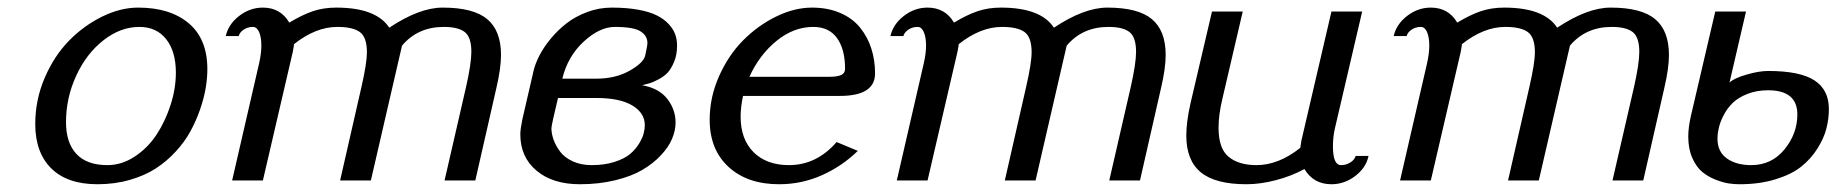

<svg xmlns="http://www.w3.org/2000/svg" viewBox="-20 -470 4783 500"><path d="M71.8 0ZM259.8 -40Q296.9 -40 330.8 -62.3Q364.7 -84.5 387.7 -119.4Q410.6 -154.3 424.3 -197Q438 -239.7 438 -280.8Q438 -335.9 412.8 -367.9Q387.7 -399.9 342.8 -399.9Q293.9 -399.9 249.5 -365.2Q205.1 -330.6 178.5 -272.9Q151.9 -215.3 151.9 -151.9Q151.9 -98.1 179 -69.1Q206.1 -40 259.8 -40ZM520 -290Q520 -266.6 515.6 -240.5Q511.2 -214.4 501 -184.8Q490.7 -155.3 475.8 -127.9Q460.9 -100.6 437.5 -75.2Q414.1 -49.8 385.5 -31.2Q356.9 -12.7 317.9 -1.5Q278.8 9.8 233.9 9.8Q155.3 9.8 113.5 -31.5Q71.8 -72.8 71.8 -147Q71.8 -210 96.4 -267.3Q121.1 -324.7 159.7 -364Q198.2 -403.3 246.1 -426.8Q293.9 -450.2 339.8 -450.2Q423.3 -450.2 471.7 -409.2Q520 -368.2 520 -290Z M567.9 0ZM654.8 -305.2Q660.6 -331.1 660.6 -351.1Q660.6 -373 654.8 -386.5Q648.9 -399.9 638.7 -399.9Q625 -399.9 614.5 -392.8Q604 -385.7 601.6 -376H567.9Q574.7 -406.7 602.8 -428.5Q630.9 -450.2 664.6 -450.2Q710.4 -450.2 733.4 -411.1Q766.6 -431.2 794.4 -440.7Q822.3 -450.2 855.5 -450.2Q959.5 -450.2 993.7 -397.9Q1072.3 -450.2 1132.8 -450.2Q1212.9 -450.2 1248.8 -420.2Q1284.7 -390.1 1284.7 -327.1Q1284.7 -292 1272.5 -240.2L1217.8 0H1137.7L1193.8 -244.1Q1207.5 -304.7 1207.5 -335Q1207.5 -373 1190.4 -386.5Q1173.3 -399.9 1135.7 -399.9Q1067.9 -399.9 1026.9 -351.1L945.8 0H865.7L921.4 -244.1Q935.5 -305.7 935.5 -334Q935.5 -373 917.2 -386.5Q898.9 -399.9 858.4 -399.9Q802.2 -399.9 745.6 -355Q745.6 -351.6 744.1 -344.5Q742.7 -337.4 742.7 -335.9L664.6 0H584.5Z M1581.1 -399.9Q1541.5 -399.9 1500 -361.6Q1458.5 -323.2 1444.3 -265.1H1532.2Q1582.5 -265.1 1619.1 -285.6Q1655.8 -306.2 1660.2 -325.2Q1666 -351.6 1666 -357.9Q1666 -377 1647.9 -388.4Q1629.9 -399.9 1581.1 -399.9ZM1743.2 -351.1Q1743.2 -327.6 1735.6 -309.3Q1728 -291 1718.8 -281Q1709.5 -271 1694.6 -263.2Q1679.7 -255.4 1671.9 -253.2Q1664.1 -251 1652.3 -248Q1696.3 -240.2 1717.8 -212.4Q1739.3 -184.6 1739.3 -150.9Q1739.3 -130.4 1730.2 -108.6Q1721.2 -86.9 1700.9 -65.4Q1680.7 -43.9 1652.3 -27.3Q1624 -10.7 1581.8 -0.5Q1539.6 9.8 1490.2 9.8Q1419.4 9.8 1377.2 -25.6Q1335 -61 1335 -120.1Q1335 -133.3 1340.3 -159.2L1370.1 -288.1Q1374.5 -305.7 1385.3 -326.4Q1396 -347.2 1414.3 -369.4Q1432.6 -391.6 1455.6 -409.4Q1478.5 -427.2 1509.3 -438.7Q1540 -450.2 1573.2 -450.2Q1612.3 -450.2 1642.6 -444.6Q1672.9 -439 1691.4 -429.4Q1710 -419.9 1721.9 -406.7Q1733.9 -393.6 1738.5 -380.1Q1743.2 -366.7 1743.2 -351.1ZM1521 -40Q1554.2 -40 1580.1 -48.3Q1606 -56.6 1620.4 -68.6Q1634.8 -80.6 1644 -95.7Q1653.3 -110.8 1656.2 -122.6Q1659.2 -134.3 1659.2 -144Q1659.2 -175.8 1626.7 -195.3Q1594.2 -214.8 1533.2 -214.8H1433.1Q1416 -143.6 1416 -136.2Q1416 -122.1 1421.4 -106.7Q1426.8 -91.3 1438.2 -75.7Q1449.7 -60.1 1471.2 -50Q1492.7 -40 1521 -40Z M1828.1 0ZM2258.8 -278.8Q2258.8 -220.2 2167 -220.2H1915Q1908.7 -190.9 1908.7 -166Q1908.7 -107.4 1942.4 -73.7Q1976.1 -40 2034.7 -40Q2106.4 -40 2158.7 -100.1L2213.9 -77.1Q2172.9 -37.1 2120.4 -13.7Q2067.9 9.8 2008.8 9.8Q1926.3 9.8 1877.2 -35.4Q1828.1 -80.6 1828.1 -158.2Q1828.1 -216.3 1852.3 -271Q1876.5 -325.7 1914.8 -364.5Q1953.1 -403.3 2001 -426.8Q2048.8 -450.2 2094.7 -450.2Q2135.7 -450.2 2168 -436.3Q2200.2 -422.4 2219.7 -398.2Q2239.3 -374 2249 -343.8Q2258.8 -313.5 2258.8 -278.8ZM1931.6 -270H2138.7Q2160.6 -270 2170.7 -274.7Q2180.7 -279.3 2180.7 -291Q2180.7 -341.3 2159.9 -370.6Q2139.2 -399.9 2097.7 -399.9Q2046.9 -399.9 2002.2 -363.5Q1957.5 -327.1 1931.6 -270Z M2298.8 0ZM2385.7 -305.2Q2391.6 -331.1 2391.6 -351.1Q2391.6 -373 2385.7 -386.5Q2379.9 -399.9 2369.6 -399.9Q2356 -399.9 2345.5 -392.8Q2335 -385.7 2332.5 -376H2298.8Q2305.7 -406.7 2333.7 -428.5Q2361.8 -450.2 2395.5 -450.2Q2441.4 -450.2 2464.4 -411.1Q2497.6 -431.2 2525.4 -440.7Q2553.2 -450.2 2586.4 -450.2Q2690.4 -450.2 2724.6 -397.9Q2803.2 -450.2 2863.8 -450.2Q2943.8 -450.2 2979.7 -420.2Q3015.6 -390.1 3015.6 -327.1Q3015.6 -292 3003.4 -240.2L2948.7 0H2868.7L2924.8 -244.1Q2938.5 -304.7 2938.5 -335Q2938.5 -373 2921.4 -386.5Q2904.3 -399.9 2866.7 -399.9Q2798.8 -399.9 2757.8 -351.1L2676.8 0H2596.7L2652.3 -244.1Q2666.5 -305.7 2666.5 -334Q2666.5 -373 2648.2 -386.5Q2629.9 -399.9 2589.4 -399.9Q2533.2 -399.9 2476.6 -355Q2476.6 -351.6 2475.1 -344.5Q2473.6 -337.4 2473.6 -335.9L2395.5 0H2315.4Z M3069.3 0ZM3456.1 -134.8Q3451.2 -113.3 3451.2 -88.9Q3451.2 -40 3472.2 -40Q3485.8 -40 3496.8 -47.1Q3507.8 -54.2 3510.3 -64H3543.9Q3537.6 -33.2 3509.3 -11.7Q3481 9.8 3447.3 9.8Q3400.4 9.8 3377 -29.8Q3342.8 -11.2 3302.2 -0.7Q3261.7 9.8 3226.1 9.8Q3145 9.8 3107.2 -21.2Q3069.3 -52.2 3069.3 -117.2Q3069.3 -151.9 3080.1 -200.2L3136.2 -439.9H3216.3L3163.1 -211.9Q3153.3 -170.9 3153.3 -137.2Q3153.3 -83.5 3179.4 -61.8Q3205.6 -40 3252 -40Q3309.6 -40 3366.2 -85Q3366.2 -86.4 3369.1 -104L3447.3 -439.9H3527.3Z M3609.4 0ZM3696.3 -305.2Q3702.1 -331.1 3702.1 -351.1Q3702.1 -373 3696.3 -386.5Q3690.4 -399.9 3680.2 -399.9Q3666.5 -399.9 3656 -392.8Q3645.5 -385.7 3643.1 -376H3609.4Q3616.2 -406.7 3644.3 -428.5Q3672.4 -450.2 3706.1 -450.2Q3752 -450.2 3774.9 -411.1Q3808.1 -431.2 3835.9 -440.7Q3863.8 -450.2 3897 -450.2Q4001 -450.2 4035.2 -397.9Q4113.8 -450.2 4174.3 -450.2Q4254.4 -450.2 4290.3 -420.2Q4326.2 -390.1 4326.2 -327.1Q4326.2 -292 4314 -240.2L4259.3 0H4179.2L4235.4 -244.1Q4249 -304.7 4249 -335Q4249 -373 4231.9 -386.5Q4214.8 -399.9 4177.2 -399.9Q4109.4 -399.9 4068.4 -351.1L3987.3 0H3907.2L3962.9 -244.1Q3977.1 -305.7 3977.1 -334Q3977.1 -373 3958.7 -386.5Q3940.4 -399.9 3899.9 -399.9Q3843.8 -399.9 3787.1 -355Q3787.1 -351.6 3785.6 -344.5Q3784.2 -337.4 3784.2 -335.9L3706.1 0H3626Z M4742.7 -186Q4742.7 -160.6 4736.3 -135.5Q4730 -110.4 4713.1 -83.5Q4696.3 -56.6 4671.1 -36.4Q4646 -16.1 4604.2 -3.2Q4562.5 9.8 4509.8 9.8Q4496.1 9.8 4481.4 7.6Q4466.8 5.4 4447 -2.4Q4427.2 -10.3 4412.4 -22.7Q4397.5 -35.2 4387 -58.8Q4376.5 -82.5 4376.5 -113.8Q4376.5 -138.7 4383.8 -169.9L4446.8 -439.9H4526.9L4483.9 -254.9Q4495.1 -266.1 4527.8 -275.6Q4560.5 -285.2 4584.5 -285.2Q4667.5 -285.2 4705.1 -260.7Q4742.7 -236.3 4742.7 -186ZM4584.5 -234.9Q4554.2 -234.9 4530.3 -225.3Q4506.3 -215.8 4492.2 -201.9Q4478 -188 4468.8 -170.2Q4459.5 -152.3 4456.1 -137.2Q4452.6 -122.1 4452.6 -108.9Q4452.6 -74.7 4477.1 -57.4Q4501.5 -40 4540.5 -40Q4593.8 -40 4627.2 -81.1Q4660.6 -122.1 4660.6 -171.9Q4660.6 -234.9 4584.5 -234.9Z"/></svg>

Font: Pfennig
Style: Italic
Weight: 500
Italic angle: -13°
Version: Version 20120410 ; ttfautohint (v0.8)